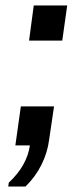

<svg xmlns="http://www.w3.org/2000/svg" viewBox="-20 -530 296 700"><path d="M10 150 12 136Q46 104 65 70Q84 36 89 0H36L56 -142H177L159 -20Q153 27 131 71Q109 115 73 150ZM86 -382 103 -510H225L207 -382Z"/></svg>

Font: Chivo Medium
Style: Italic
Weight: 500
Italic angle: -8.05°
Designer: Hector Gatti
Foundry: Omnibus-Type
Version: Version 2.002